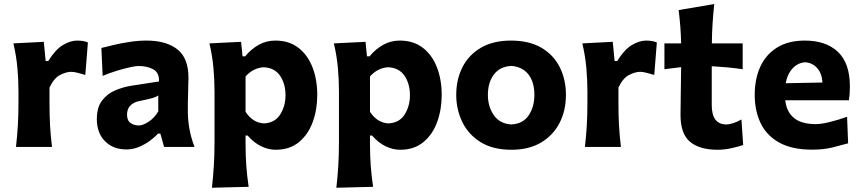

<svg xmlns="http://www.w3.org/2000/svg" viewBox="-20 -708 4148 925"><path d="M57 0Q63 -53.5 66 -103.8Q69 -154 69 -216V-266Q69 -323 63.8 -381.2Q58.5 -439.5 44.5 -499L191 -506.5L200 -414H212.5Q246.5 -469 282.8 -490.8Q319 -512.5 351.5 -512.5Q362.5 -512.5 376.8 -510.8Q391 -509 403.5 -503.5L391 -347Q373 -352.5 354.2 -357.2Q335.5 -362 323 -362Q300 -362 270.2 -347.2Q240.5 -332.5 218.5 -286.5V-208Q218.5 -152 221.2 -102.8Q224 -53.5 230.5 0Z M589.5 12Q525 12 485.8 -27.8Q446.5 -67.5 446.5 -134.5Q446.5 -191 471.8 -223.8Q497 -256.5 534.2 -272.2Q571.5 -288 607 -294L746 -315.5Q748 -357.5 718.8 -373.8Q689.5 -390 646.5 -390Q634 -390 605.5 -383.8Q577 -377.5 542 -366.8Q507 -356 474.5 -342.5L468.5 -477Q493 -483 528.5 -491.5Q564 -500 605 -506.2Q646 -512.5 686 -512.5Q780.5 -512.5 834.2 -470.5Q888 -428.5 888 -333.5Q888 -309 886.5 -274.2Q885 -239.5 885 -211.5V-169.5Q885 -131.5 892.2 -89.2Q899.5 -47 917 0H770.5L752.5 -64.5H741Q726.5 -47.5 702.2 -29.8Q678 -12 649 0Q620 12 589.5 12ZM648.5 -103.5Q669 -103.5 696.8 -122Q724.5 -140.5 742.5 -171.5V-248Q733 -241 715.5 -235.8Q698 -230.5 650.5 -221Q623.5 -215.5 607.8 -199.2Q592 -183 592 -156Q592 -127 609.2 -115.2Q626.5 -103.5 648.5 -103.5Z M1001 196.5Q1007 143 1010.2 90.5Q1013.5 38 1013.5 -24V-266Q1013.5 -323 1008.2 -381.2Q1003 -439.5 989 -499L1141.5 -506.5L1148.5 -436.5H1161Q1189 -471 1226 -491.8Q1263 -512.5 1306.5 -512.5Q1372.5 -512.5 1417.5 -477.8Q1462.5 -443 1485.5 -383.8Q1508.5 -324.5 1508.5 -250Q1508.5 -180.5 1486.8 -120.5Q1465 -60.5 1420.5 -23.5Q1376 13.5 1308 13.5Q1273.5 13.5 1238.5 -3.2Q1203.5 -20 1173 -55H1163V-16Q1163 40 1166.5 89.2Q1170 138.5 1178 192ZM1251.5 -113.5Q1304.5 -116 1330 -156.5Q1355.5 -197 1355.5 -249Q1355.5 -304 1329.5 -342.8Q1303.5 -381.5 1250.5 -384Q1227.5 -383 1204.2 -371.8Q1181 -360.5 1163 -339.5V-169.5Q1197.5 -116.5 1251.5 -113.5Z M1600.5 196.5Q1606.5 143 1609.8 90.5Q1613 38 1613 -24V-266Q1613 -323 1607.8 -381.2Q1602.5 -439.5 1588.5 -499L1741 -506.5L1748 -436.5H1760.5Q1788.5 -471 1825.5 -491.8Q1862.5 -512.5 1906 -512.5Q1972 -512.5 2017 -477.8Q2062 -443 2085 -383.8Q2108 -324.5 2108 -250Q2108 -180.5 2086.2 -120.5Q2064.5 -60.5 2020 -23.5Q1975.5 13.5 1907.5 13.5Q1873 13.5 1838 -3.2Q1803 -20 1772.5 -55H1762.5V-16Q1762.5 40 1766 89.2Q1769.5 138.5 1777.5 192ZM1851 -113.5Q1904 -116 1929.5 -156.5Q1955 -197 1955 -249Q1955 -304 1929 -342.8Q1903 -381.5 1850 -384Q1827 -383 1803.8 -371.8Q1780.5 -360.5 1762.5 -339.5V-169.5Q1797 -116.5 1851 -113.5Z M2444.5 13.5Q2353.5 13.5 2294.5 -23.8Q2235.5 -61 2206.8 -121.2Q2178 -181.5 2178 -251Q2178 -325.5 2208.2 -384.8Q2238.5 -444 2297.2 -478.2Q2356 -512.5 2441.5 -512.5Q2530 -512.5 2588.8 -477.8Q2647.5 -443 2677 -383.8Q2706.5 -324.5 2706.5 -251Q2706.5 -175.5 2675.8 -115.8Q2645 -56 2586.5 -21.2Q2528 13.5 2444.5 13.5ZM2444 -108.5Q2499.5 -111.5 2527 -152.2Q2554.5 -193 2554.5 -251Q2554.5 -312.5 2526 -349.2Q2497.5 -386 2444 -390.5Q2388 -387.5 2359.2 -348.8Q2330.5 -310 2330.5 -251Q2330.5 -194.5 2359.2 -153Q2388 -111.5 2444 -108.5Z M2798 0Q2804 -53.5 2807 -103.8Q2810 -154 2810 -216V-266Q2810 -323 2804.8 -381.2Q2799.5 -439.5 2785.5 -499L2932 -506.5L2941 -414H2953.5Q2987.5 -469 3023.8 -490.8Q3060 -512.5 3092.5 -512.5Q3103.5 -512.5 3117.8 -510.8Q3132 -509 3144.5 -503.5L3132 -347Q3114 -352.5 3095.2 -357.2Q3076.5 -362 3064 -362Q3041 -362 3011.2 -347.2Q2981.5 -332.5 2959.5 -286.5V-208Q2959.5 -152 2962.2 -102.8Q2965 -53.5 2971.5 0Z M3437.5 13.5Q3350 13.5 3304.2 -25Q3258.5 -63.5 3258.5 -154.5Q3258.5 -206 3259.8 -261.8Q3261 -317.5 3261.5 -384.5L3181 -374.5V-499H3261.5Q3260.5 -542.5 3257.5 -580.8Q3254.5 -619 3249.5 -659.5L3421 -688.5Q3416 -639 3413 -595Q3410 -551 3409.5 -499H3558V-374.5Q3520.5 -380 3483 -383.5Q3445.5 -387 3409 -389V-201.5Q3409 -108.5 3479.5 -108.5Q3494 -108.5 3514 -115.2Q3534 -122 3552 -132.5L3560.5 -9.5Q3541.5 -2.5 3506 5.5Q3470.5 13.5 3437.5 13.5Z M3892.5 13Q3796 13 3734.8 -20.8Q3673.5 -54.5 3644.8 -114.2Q3616 -174 3616 -251Q3616 -328 3643 -386.8Q3670 -445.5 3723.8 -479Q3777.5 -512.5 3857.5 -512.5Q3959.5 -512.5 4017 -458Q4074.5 -403.5 4074.5 -291.5Q4074.5 -254 4070 -225H3763Q3769 -170 3804.8 -140Q3840.5 -110 3910.5 -110Q3937.5 -110 3980.2 -120.8Q4023 -131.5 4061 -145.5L4066 -17.5Q4035 -9 3992 2Q3949 13 3892.5 13ZM3859 -408Q3823.5 -405.5 3798.5 -378.5Q3773.5 -351.5 3765 -307L3942.5 -310.5Q3939.5 -355.5 3916.2 -380.8Q3893 -406 3859 -408Z"/></svg>

Font: Commissioner Flair
Style: Bold
Weight: 700
Designer: Kostas Bartsokas
Foundry: Kostas Bartsokas
Version: Version 1.000; ttfautohint (v1.8.3)